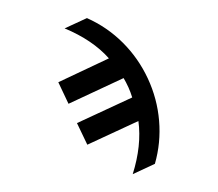

<svg xmlns="http://www.w3.org/2000/svg" viewBox="-123 -696 1246 1095"><g transform="rotate(20 500.0 -148.5)"><path d="M877 126 778.3 224.6Q770.5 52.7 705.1 -71.3L477.5 155.3L379.9 59.6L626 -185.5Q607.4 -210 585.9 -232.4Q560.5 -257.8 542 -272.5L296.9 -27.3L200.2 -123L424.8 -349.6Q301.8 -416 128.9 -423.8L228.5 -522.5Q354.5 -513.7 468.3 -460.9Q582 -408.2 672.4 -317.9Q762.7 -227.5 815.4 -113.3Q868.2 1 877 126Z"/></g></svg>

Font: Gen Shin Gothic Monospace Bold
Style: Bold
Weight: 700
Designer: [Source Han Sans]
Ryoko NISHIZUKA  (kana & ideographs); Paul D. Hunt (Latin, Greek & Cyrillic); Wenlong ZHANG  (bopomofo
Version: Version 1.002.20150607